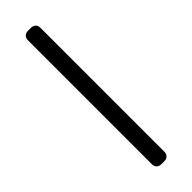

<svg xmlns="http://www.w3.org/2000/svg" viewBox="61 -316 630 630"><g transform="rotate(45 376.5 -1.0)"><path d="M89 28Q79 28 73 22Q67 16 67 6V-8Q67 -18 73 -24Q79 -30 89 -30H664Q674 -30 680 -24Q686 -18 686 -8V6Q686 16 680 22Q674 28 664 28Z"/></g></svg>

Font: Rubik Light Light
Style: Regular
Weight: 300
Version: Version 2.101